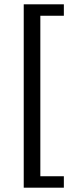

<svg xmlns="http://www.w3.org/2000/svg" viewBox="-20 -723 354 890"><path d="M276 147V94H167V-650H276V-703H90V147Z"/></svg>

Font: Falling Sky
Style: Light
Weight: 400
Designer: Paul D. Hunt
Foundry: Adobe Systems Incorporated
Version: Version 1.02